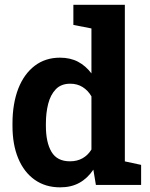

<svg xmlns="http://www.w3.org/2000/svg" viewBox="-20 -782 635 812"><path d="M234.3 10.3Q172.2 10.3 127.1 -21.5Q81.9 -53.2 57.4 -111.5Q32.8 -169.8 32.8 -249.4V-259.7Q32.8 -302.3 39.1 -339.3Q45.3 -376.3 57.5 -407.7Q81.8 -469.4 126.8 -503.8Q171.8 -538.1 233.5 -538.1Q277.4 -538.1 310.1 -520.8Q342.8 -503.4 366.7 -471.6V-661.7L290.3 -676.6V-761.7H366.7H508V-99.5L576.8 -84.7V0H385.5L374.8 -64.5Q350.1 -27.7 315.5 -8.7Q281 10.3 234.3 10.3ZM276 -99.8Q306.1 -99.8 328.9 -112.6Q351.8 -125.4 366.7 -149.6V-374.5Q352 -399.8 329.3 -413.9Q306.7 -428 277 -428Q238.6 -428 216 -404.6Q193.5 -381.2 183.8 -342.9Q174.1 -304.5 174.1 -259.7V-249.4Q174.1 -179.8 197.8 -139.8Q221.4 -99.8 276 -99.8Z"/></svg>

Font: Hanuman
Style: Regular
Weight: 400
Designer: Danh Hong
Foundry: Danh Hong
Version: Version 9.000